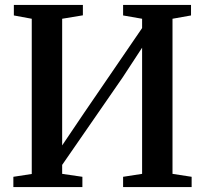

<svg xmlns="http://www.w3.org/2000/svg" viewBox="-20 -763 836 783"><path d="M34.5 0V-42L109.5 -53.5V-686.5L36.5 -700V-743H318V-700.5L233.5 -686.5V-170L322.5 -302L559.5 -648.5V-686.5L482 -700V-743H759V-700L683.5 -686.5V-54L761.5 -42V0H482V-42L559.5 -54V-568.5L480 -447L233.5 -90.5V-54L316 -42V0Z"/></svg>

Font: Merriweather 60pt SemiBold
Style: Regular
Weight: 600
Version: Version 2.100